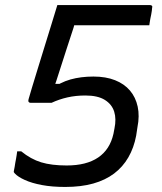

<svg xmlns="http://www.w3.org/2000/svg" viewBox="-20 -720 640 760"><path d="M207 -700Q210 -700 230.5 -700Q251 -700 283 -700Q315 -700 352 -700Q389 -700 426.5 -700Q464 -700 496 -700Q528 -700 548.5 -700Q569 -700 573 -700Q579 -700 581.5 -697Q584 -694 582 -688Q582 -684 581 -677.5Q580 -671 578.5 -662.5Q577 -654 575 -645.5Q573 -637 572.5 -630.5Q572 -624 571 -620Q569 -620 546.5 -620Q524 -620 490 -620Q456 -620 418 -620Q380 -620 345 -620Q310 -620 287 -620Q264 -620 260 -620Q245 -620 232.5 -627Q220 -634 213.5 -647Q207 -660 207 -678Q207 -685 207 -689.5Q207 -694 207 -700ZM207 -700H301L289 -672Q285 -660 280.5 -645Q276 -630 271 -610Q259 -573 244.5 -529Q230 -485 216.5 -442Q203 -399 191 -365L180 -388H243L179 -365Q218 -394 259 -405.5Q300 -417 350 -417Q399 -417 435.5 -402.5Q472 -388 494.5 -361.5Q517 -335 525 -298Q533 -261 524 -216L519 -183Q510 -135 488 -97Q466 -59 431.5 -33Q397 -7 349 6.5Q301 20 238 20Q186 20 146 12.5Q106 5 78.5 -7.5Q51 -20 39 -33Q36 -36 35 -38Q34 -40 35 -44Q37 -52 38 -59.5Q39 -67 40.5 -75.5Q42 -84 43.5 -91.5Q45 -99 46 -106.5Q47 -114 48 -121H64Q102 -90 143 -77.5Q184 -65 244 -65Q322 -65 368.5 -96.5Q415 -128 429 -190L433 -211Q441 -249 432 -278Q423 -307 395 -324.5Q367 -342 318 -342Q280 -342 247 -334.5Q214 -327 184 -313H101Q96 -313 93.5 -316.5Q91 -320 93 -327Q97 -342 106.5 -373Q116 -404 128.5 -445Q141 -486 155 -531Q169 -576 182.5 -620Q196 -664 207 -700Z"/></svg>

Font: RecMonoLinear Nerd Font Mono
Style: Italic
Weight: 400
Italic angle: -10°
Monospace: yes
Version: Version 1.085; ttfautohint (v1.8.4.7-5d5b);Nerd Fonts 3.2.1